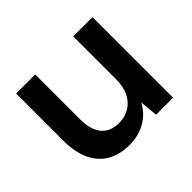

<svg xmlns="http://www.w3.org/2000/svg" viewBox="-122 -668 846 846"><g transform="rotate(-45 301.5 -245.0)"><path d="M253 12Q193 12 149.5 -13Q106 -38 83 -87.5Q60 -137 60 -210V-502H179V-222Q179 -157 207 -123Q235 -89 290 -89Q326 -89 355 -106.5Q384 -124 400 -156.5Q416 -189 416 -236V-502H536V0H430L422 -84Q399 -40 355.5 -14Q312 12 253 12Z"/></g></svg>

Font: DM Sans 16pt SemiBold
Style: Regular
Weight: 600
Version: Version 4.004;gftools[0.9.30]